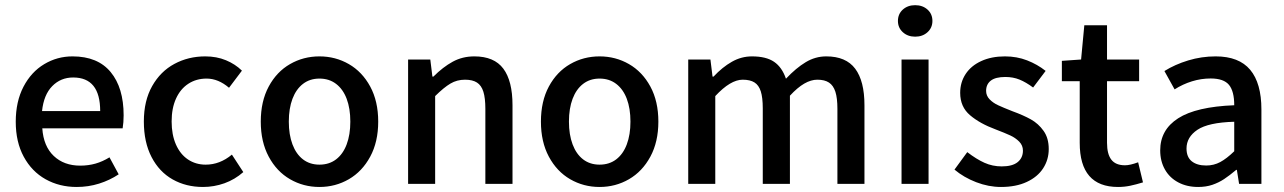

<svg xmlns="http://www.w3.org/2000/svg" viewBox="-20 -724 5055 756"><path d="M462.9 -218.8H146.5Q151.4 -147.9 191.7 -109.9Q231.9 -71.8 295.9 -71.8Q327.6 -71.8 356 -79.8Q384.3 -87.9 411.1 -104.5L447.3 -37.6Q412.1 -14.2 370.1 -1Q328.1 12.2 281.7 12.2Q213.9 12.2 159.4 -18.3Q105 -48.8 73.5 -106.9Q42 -165 42 -244.6Q42 -324.2 72.5 -382.6Q103 -440.9 154.1 -471.4Q205.1 -502 265.6 -502Q364.7 -502 415.8 -440.2Q466.8 -378.4 466.8 -270Q466.8 -242.2 462.9 -218.8ZM145.5 -286.6H374.5Q374.5 -418.9 268.1 -418.9Q219.2 -418.9 185.8 -385Q152.3 -351.1 145.5 -286.6Z M881.8 -378.4Q839.4 -414.6 793.5 -414.6Q752.9 -414.6 721.7 -394.3Q690.4 -374 673.1 -335.9Q655.8 -297.9 655.8 -245.6Q655.8 -193.8 672.6 -155.3Q689.5 -116.7 720 -96.2Q750.5 -75.7 790 -75.7Q845.7 -75.7 893.1 -115.2L938 -46.4Q904.8 -17.1 863.8 -2.4Q822.8 12.2 779.3 12.2Q712.4 12.2 659.7 -17.6Q606.9 -47.4 576.7 -105.7Q546.4 -164.1 546.4 -245.6Q546.4 -327.1 579.1 -385Q611.8 -442.9 666.7 -472.4Q721.7 -502 788.1 -502Q833 -502 869.6 -486.8Q906.2 -471.7 932.6 -445.8Z M1237.8 12.2Q1174.8 12.2 1122.1 -18.3Q1069.3 -48.8 1038.1 -107.2Q1006.8 -165.5 1006.8 -245.1Q1006.8 -325.2 1038.1 -383.3Q1069.3 -441.4 1122.1 -471.7Q1174.8 -502 1237.8 -502Q1300.8 -502 1353.5 -471.7Q1406.2 -441.4 1437.7 -383.3Q1469.2 -325.2 1469.2 -245.1Q1469.2 -165.5 1437.7 -107.2Q1406.2 -48.8 1353.5 -18.3Q1300.8 12.2 1237.8 12.2ZM1237.8 -414.6Q1200.2 -414.6 1173.1 -393.8Q1146 -373 1131.6 -335Q1117.2 -296.9 1117.2 -245.1Q1117.2 -193.8 1131.6 -155.5Q1146 -117.2 1173.1 -96.4Q1200.2 -75.7 1237.8 -75.7Q1275.9 -75.7 1303.2 -96.4Q1330.6 -117.2 1345 -155.5Q1359.4 -193.8 1359.4 -245.1Q1359.4 -296.9 1345 -335Q1330.6 -373 1303.2 -393.8Q1275.9 -414.6 1237.8 -414.6Z M1686.5 -422.4Q1724.1 -460 1762.5 -481Q1800.8 -502 1847.7 -502Q1925.8 -502 1961.9 -453.6Q1998 -405.3 1998 -309.6V0H1891.1V-295.4Q1891.1 -337.9 1883.3 -362.8Q1875.5 -387.7 1858.2 -398.9Q1840.8 -410.2 1811 -410.2Q1779.3 -410.2 1753.7 -395Q1728 -379.9 1693.4 -345.7V0H1586.9V-489.7H1674.3L1682.6 -422.4Z M2340.8 12.2Q2277.8 12.2 2225.1 -18.3Q2172.4 -48.8 2141.1 -107.2Q2109.9 -165.5 2109.9 -245.1Q2109.9 -325.2 2141.1 -383.3Q2172.4 -441.4 2225.1 -471.7Q2277.8 -502 2340.8 -502Q2403.8 -502 2456.5 -471.7Q2509.3 -441.4 2540.8 -383.3Q2572.3 -325.2 2572.3 -245.1Q2572.3 -165.5 2540.8 -107.2Q2509.3 -48.8 2456.5 -18.3Q2403.8 12.2 2340.8 12.2ZM2340.8 -414.6Q2303.2 -414.6 2276.1 -393.8Q2249 -373 2234.6 -335Q2220.2 -296.9 2220.2 -245.1Q2220.2 -193.8 2234.6 -155.5Q2249 -117.2 2276.1 -96.4Q2303.2 -75.7 2340.8 -75.7Q2378.9 -75.7 2406.2 -96.4Q2433.6 -117.2 2448 -155.5Q2462.4 -193.8 2462.4 -245.1Q2462.4 -296.9 2448 -335Q2433.6 -373 2406.2 -393.8Q2378.9 -414.6 2340.8 -414.6Z M2789.6 -422.4Q2824.2 -459.5 2861.6 -480.7Q2898.9 -502 2940.9 -502Q2996.6 -502 3027.8 -480.7Q3059.1 -459.5 3074.7 -414.1Q3114.7 -456.5 3152.6 -479.2Q3190.4 -502 3233.4 -502Q3311 -502 3347.4 -453.4Q3383.8 -404.8 3383.8 -309.6V0H3277.3V-295.4Q3277.3 -337.9 3269.3 -362.8Q3261.2 -387.7 3244.1 -398.9Q3227.1 -410.2 3198.2 -410.2Q3173.3 -410.2 3146.7 -394.8Q3120.1 -379.4 3090.3 -347.2V0H2983.4V-297.4Q2983.4 -339.8 2975.6 -364.3Q2967.8 -388.7 2950.7 -399.4Q2933.6 -410.2 2904.3 -410.2Q2856.4 -410.2 2796.4 -345.7V0H2689.9V-489.7H2777.3L2785.6 -422.4Z M3651.4 -641.6Q3651.4 -614.7 3632.1 -597.2Q3612.8 -579.6 3583.5 -579.6Q3554.2 -579.6 3534.9 -597.2Q3515.6 -614.7 3515.6 -641.6Q3515.6 -668.9 3534.9 -686.3Q3554.2 -703.6 3583.5 -703.6Q3612.8 -703.6 3632.1 -686.3Q3651.4 -668.9 3651.4 -641.6ZM3529.8 0V-489.7H3636.2V0Z M4007.8 -130.9Q4007.8 -151.4 3993.2 -166.3Q3978.5 -181.2 3958 -190.7Q3937.5 -200.2 3900.4 -214.4Q3838.4 -237.3 3799.6 -270.3Q3760.7 -303.2 3760.7 -358.4Q3760.7 -399.9 3782.2 -432.6Q3803.7 -465.3 3843.8 -483.6Q3883.8 -502 3937 -502Q3983.9 -502 4024.2 -486.3Q4064.5 -470.7 4097.2 -444.8L4047.9 -379.4Q4019.5 -400.4 3994.4 -410.6Q3969.2 -420.9 3938.5 -420.9Q3899.9 -420.9 3881.3 -406.5Q3862.8 -392.1 3862.8 -366.2Q3862.8 -347.2 3876.5 -333Q3890.1 -318.8 3910.2 -309.6Q3930.2 -300.3 3966.3 -286.1Q4009.3 -270.5 4039.1 -253.9Q4068.8 -237.3 4089.1 -208.7Q4109.4 -180.2 4109.4 -137.2Q4109.4 -95.2 4087.4 -61.3Q4065.4 -27.3 4022.9 -7.6Q3980.5 12.2 3921.4 12.2Q3872.6 12.2 3823.7 -6.6Q3774.9 -25.4 3738.3 -56.2L3788.6 -125Q3824.7 -97.2 3856.4 -83Q3888.2 -68.8 3924.3 -68.8Q3966.3 -68.8 3987.1 -85.7Q4007.8 -102.5 4007.8 -130.9Z M4236.8 -489.7 4249.5 -624.5H4338.9V-489.7H4465.3V-404.3H4338.9V-161.6Q4338.9 -117.2 4356 -95.2Q4373 -73.2 4409.7 -73.2Q4429.7 -73.2 4461.4 -85L4480.5 -5.9Q4453.6 2.4 4430.4 7.3Q4407.2 12.2 4382.3 12.2Q4231.4 12.2 4231.4 -161.6V-404.3H4161.1V-484.4Z M4605 -372.1 4564.9 -444.3Q4606.4 -470.2 4658.7 -486.1Q4710.9 -502 4766.6 -502Q4858.4 -502 4902.6 -449.2Q4946.8 -396.5 4946.8 -292.5V0H4858.9L4850.1 -55.2H4847.7Q4820.8 -32.7 4799.8 -18.8Q4778.8 -4.9 4753.7 3.7Q4728.5 12.2 4697.8 12.2Q4653.3 12.2 4619.4 -5.9Q4585.4 -23.9 4566.9 -56.6Q4548.3 -89.4 4548.3 -131.8Q4548.3 -212.9 4619.1 -258.3Q4689.9 -303.7 4839.8 -309.6Q4839.8 -364.7 4819.1 -389.9Q4798.3 -415 4747.1 -415Q4709.5 -415 4673.3 -403.8Q4637.2 -392.6 4605 -372.1ZM4839.8 -244.6Q4737.8 -241.7 4694.8 -212.9Q4651.9 -184.1 4651.9 -139.2Q4651.9 -105.5 4672.6 -88.9Q4693.4 -72.3 4729.5 -72.3Q4759.3 -72.3 4784.7 -85.9Q4810.1 -99.6 4839.8 -128.4Z"/></svg>

Font: Varta
Style: Bold
Weight: 700
Designer: Joana Correia, Viktoriya Grabowska, Eben Sorkin
Foundry: Sorkin Type
Version: Version 1.002; ttfautohint (v1.3) -l 8 -r 24 -G 200 -x 12 -H